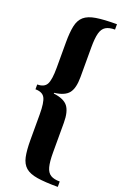

<svg xmlns="http://www.w3.org/2000/svg" viewBox="-172 -837 644 1007"><g transform="rotate(20 150.0 -333.0)"><path d="M295 121Q223.2 121 179.6 114Q136 107 113.6 87.5Q91.3 68 83.6 32Q76 -4 76 -61V-203Q76 -271.1 62.5 -295.5Q49 -320 10 -320V-347Q49 -347 62.5 -371.9Q76 -396.9 76 -464V-605Q76 -662 83.7 -698Q91.4 -734 113.8 -753.5Q136.3 -773 179.7 -780Q223 -787 295 -787V-757Q262.3 -757 243.7 -745.5Q225 -734 217.5 -706Q210 -678 210 -627V-461Q210 -399 188 -371Q166 -343 108 -336V-332Q166 -325 188 -296.5Q210 -268 210 -206V-39Q210 11 217.5 39.5Q225 68 243.7 79.5Q262.3 91 295 91Z"/></g></svg>

Font: Libre Bodoni
Style: Regular
Weight: 400
Designer: Pablo Impallari, Rodrigo Fuenzalida
Foundry: Impallari Type
Version: Version 2.005;gftools[0.9.23]